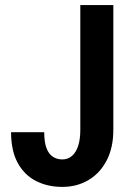

<svg xmlns="http://www.w3.org/2000/svg" viewBox="-20 -731 529 761"><path d="M298.3 -216.3V-710.9H429.2V-216.3Q429.2 -145.5 402.6 -94.7Q376 -43.9 330.3 -17.1Q284.7 9.8 227.1 9.8Q168.5 9.8 122.6 -13.7Q76.7 -37.1 50.3 -85.2Q23.9 -133.3 23.9 -207H155.3Q155.3 -167.5 164.3 -143.8Q173.3 -120.1 189.7 -109.6Q206.1 -99.1 227.1 -99.1Q249 -99.1 265.1 -112.8Q281.2 -126.5 289.8 -152.8Q298.3 -179.2 298.3 -216.3Z"/></svg>

Font: Roboto Condensed SemiBold
Style: Regular
Weight: 600
Designer: Christian Robertson
Foundry: Google
Version: Version 3.008; 2023